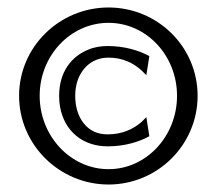

<svg xmlns="http://www.w3.org/2000/svg" viewBox="-20 -482 579 513"><path d="M31 -226C31 -95 139 11 270 11C401 11 508 -95 508 -226C508 -357 401 -462 270 -462C139 -462 31 -357 31 -226ZM86 -226C86 -334 169 -421 270 -421C371 -421 453 -334 453 -226C453 -118 371 -30 270 -30C169 -30 86 -118 86 -226ZM138 -226C138 -206 141 -188 147 -172C164 -125 206 -91 268 -91C313 -91 352 -103 379 -118L371 -169L358 -156C335 -136 305 -123 268 -123C255 -123 243 -125 232 -130C202 -144 181 -178 181 -226C181 -241 183 -253 187 -266C199 -301 227 -328 270 -328C307 -328 336 -314 358 -294L371 -281L379 -332C352 -347 313 -359 268 -359C249 -359 231 -356 215 -349C171 -331 138 -290 138 -226Z"/></svg>

Font: Charger Sport
Style: Df
Weight: 400
Designer: Jasper
Foundry: Cannot Into Space Fonts
Version: Version 1.1